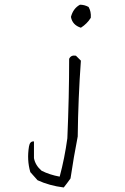

<svg xmlns="http://www.w3.org/2000/svg" viewBox="-20 -702 540 831"><path d="M279.3 -447.3Q287.1 -464.8 308.6 -460.9Q318.4 -451.2 330.1 -439.5Q318.4 -277.3 316.4 -111.3Q298.8 -21.5 285.2 70.3Q271.5 89.8 255.9 109.4Q193.4 101.6 142.6 78.1Q127 60.5 111.3 43Q95.7 -9.8 105.5 -68.4Q109.4 -91.8 127 -89.8Q127 -56.6 127 -17.6Q132.8 13.7 160.2 37.1Q195.3 54.7 238.3 62.5Q259.8 -17.6 271.5 -103.5Q279.3 -285.2 279.3 -447.3ZM287.1 -628.9Q296.9 -666 326.2 -681.6Q345.7 -681.6 363.3 -671.9Q375 -652.3 373 -625Q357.4 -599.6 330.1 -582Q293 -593.8 287.1 -628.9Z"/></svg>

Font: BoLeHuaiShuti
Style: Regular
Weight: 400
Designer: Aston.linsen@gmail.com
Foundry: BoLe
Version: Version 1.00 June 15, 2016, initial release